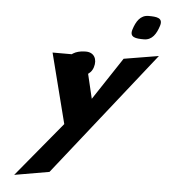

<svg xmlns="http://www.w3.org/2000/svg" viewBox="-55 -787 817 891"><g transform="rotate(5 354.0 -341.5)"><path d="M326 -546C297 -546 255 -539 242 -500C229 -462 247 -431 285 -431C323 -431 357 -439 369 -477C381 -515 364 -546 326 -546ZM601 -736C563 -736 544 -705 532 -667C520 -629 551 -626 589 -626C627 -626 646 -657 658 -695C670 -733 639 -736 601 -736ZM503 -528 372 -330 325 -528H172L255 -202L44 53L206 25L665 -555Z"/></g></svg>

Font: Drag You Down
Style: Regular
Weight: 400
Designer: Robert Jablonski
Foundry: Cannot Into Space Fonts
Version: Version 0.97